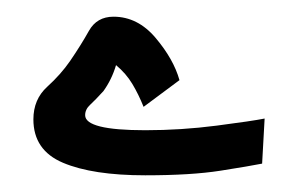

<svg xmlns="http://www.w3.org/2000/svg" viewBox="-20 -206 357 230"><path d="M294 -10 297 -64Q282 -61 239.5 -55.5Q197 -50 154 -50Q82 -50 82 -68Q82 -75 88 -80.5Q94 -86 104 -97Q114 -111 119 -128Q131 -118 138.5 -105.5Q146 -93 152 -78L195 -110Q188 -135 166.5 -160.5Q145 -186 116 -186Q96 -186 86.5 -169Q77 -152 64 -133Q53 -117 36.5 -102Q20 -87 20 -63Q20 -26 55.5 -11Q91 4 154 4Q209 4 244 -1.5Q279 -7 294 -10Z"/></svg>

Font: Noto Sans Arabic Condensed Black
Style: Regular
Weight: 900
Width: 3
Designer: Nadine Chahine
Foundry: Monotype Imaging Inc.
Version: 1.001